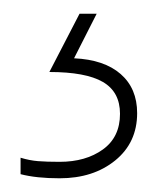

<svg xmlns="http://www.w3.org/2000/svg" viewBox="-20 -20 233 280"><path d="M180 145Q180 188 148 214Q116 240 67 240Q33 240 10 234V210Q23 214 35.5 215Q48 216 67 216Q105 216 130 198Q155 180 155 146Q155 114 130 99.5Q105 85 52 85L96 0H121L88 65Q132 67 156 88Q180 109 180 145Z"/></svg>

Font: Noto Sans Sinhala UI Thin
Style: Regular
Weight: 100
Designer: Jelle Bosma - Monotype Design Team
Foundry: Monotype Imaging Inc.
Version: Version 2.006; ttfautohint (v1.8.4.7-5d5b)